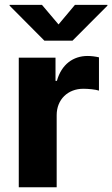

<svg xmlns="http://www.w3.org/2000/svg" viewBox="-20 -789 473 809"><path d="M59.1 0H218.8V-303.7C218.8 -370.1 266.1 -415 331.1 -415C352.5 -415 382.3 -412.1 397 -407.2V-547.4C383.3 -550.8 364.3 -553.2 349.1 -553.2C288.6 -553.2 239.3 -518.1 219.7 -448.2H213.9V-545.9H59.1ZM156.7 -768.6H20.5V-765.1L167 -617.7H285.6L432.6 -765.1V-768.6H295.9L226.6 -686Z"/></svg>

Font: Raveo
Style: Bold
Weight: 700
Designer: Jakub Foglar, Rasmus Andersson (Inter)
Foundry: Jakubfoglar.com
Version: Version 1.100;Glyphs 3.2.3 (3260)